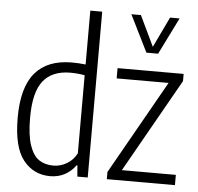

<svg xmlns="http://www.w3.org/2000/svg" viewBox="-56 -865 963 932"><g transform="rotate(5 426.0 -399.0)"><path d="M40.5 -260Q40.5 -408 100.8 -478.8Q161 -549.5 279.5 -549.5Q313 -549.5 346.5 -545.5V-808H404.5V0H354L349.5 -54H345Q326 -26 294 -8.2Q262 9.5 222 9.5Q141 9.5 90.8 -53.5Q40.5 -116.5 40.5 -260ZM346.5 -112.5V-493Q333 -496 313.2 -497.8Q293.5 -499.5 276.5 -499.5Q188.5 -499.5 144.5 -444.8Q100.5 -390 100.5 -265.5Q100.5 -179 117.5 -130Q134.5 -81 163.5 -62Q192.5 -43 233 -43Q267 -43 298 -61Q329 -79 346.5 -112.5ZM566.5 -50H829.5V0H497.5V-35L755.5 -491.5H502.5V-541.5H824.5V-506.5ZM735 -808H781.5L692.5 -628.5H635.5L546.5 -808H593L664 -659.5Z"/></g></svg>

Font: Encode Sans Condensed Light
Style: Regular
Weight: 300
Width: 3
Designer: Multiple Designers
Foundry: Impallari Type
Version: Version 2.000